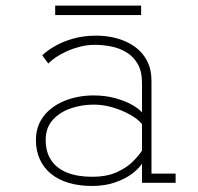

<svg xmlns="http://www.w3.org/2000/svg" viewBox="-20 -636 690 668"><path d="M299 11Q255 11 219 0.2Q183 -10.5 157.8 -31Q132.5 -51.5 118.8 -81.2Q105 -111 105 -149Q105 -180.5 116.2 -205.5Q127.5 -230.5 147.2 -249Q167 -267.5 192.5 -279.8Q218 -292 246.8 -298Q275.5 -304 305 -304Q345.5 -304 379.8 -294.8Q414 -285.5 438.5 -271.8Q463 -258 474 -245V-348Q474 -387 459.5 -412.8Q445 -438.5 421.2 -453.2Q397.5 -468 368.5 -474Q339.5 -480 310 -480Q284 -480 259.2 -473.8Q234.5 -467.5 212.8 -457.8Q191 -448 174.5 -436.8Q158 -425.5 148 -415L127 -443.5Q143.5 -459.5 170.5 -475.2Q197.5 -491 234 -501.5Q270.5 -512 315 -512Q341.5 -512 368.8 -506.8Q396 -501.5 420.8 -490Q445.5 -478.5 465 -460Q484.5 -441.5 495.8 -415.5Q507 -389.5 507 -354.5V-32H591V0H474V-66.5Q463.5 -50 440 -32Q416.5 -14 381 -1.5Q345.5 11 299 11ZM300 -21Q351.5 -21 386.2 -36.8Q421 -52.5 442.2 -74Q463.5 -95.5 474 -112V-204Q461.5 -220.5 434.5 -236Q407.5 -251.5 373.8 -261.8Q340 -272 306 -272Q264.5 -272 226.2 -259Q188 -246 163.5 -218.8Q139 -191.5 139 -149Q139 -106.5 158.5 -78Q178 -49.5 214 -35.2Q250 -21 300 -21ZM172 -583.5V-616.5H471V-583.5Z"/></svg>

Font: Trispace Thin Thin
Style: Regular
Weight: 250
Version: Version 1.210